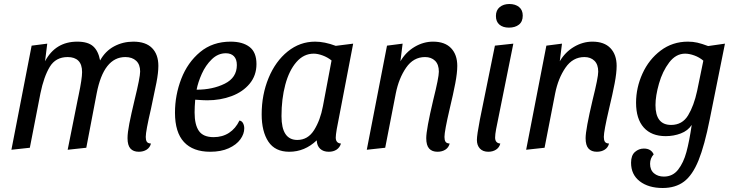

<svg xmlns="http://www.w3.org/2000/svg" viewBox="-20 -738 3644 959"><path d="M366 -530Q419 -530 445 -507Q471 -484 480 -436Q506 -483 550 -506.5Q594 -530 646 -530Q708 -530 739.5 -498Q771 -466 771 -409Q771 -375 761.5 -326Q752 -277 734 -194Q708 -83 708 -54Q708 -39 713 -30.5Q718 -22 734 -21Q729 -1 712.5 9.5Q696 20 673 20Q646 20 631.5 4Q617 -12 617 -48Q617 -75 626 -121Q635 -167 652 -238Q680 -352 680 -381Q680 -416 660 -434.5Q640 -453 606 -453Q498 -453 463 -272L411 0L318 10L368 -240L373 -264Q390 -345 390 -378Q390 -416 371.5 -434.5Q353 -453 318 -453Q258 -453 228.5 -404Q199 -355 182 -272L129 0L37 10L138 -510L216 -520L205 -432Q257 -530 366 -530Z M1261 -418Q1261 -361 1227 -320Q1193 -279 1137 -258Q1081 -237 1015 -237Q997 -237 955 -240Q952 -204 952 -176Q952 -115 973.5 -84Q995 -53 1047 -53Q1091 -53 1124 -74.5Q1157 -96 1176 -136Q1188 -134 1194 -122.5Q1200 -111 1200 -97Q1200 -69 1180.5 -42Q1161 -15 1122.5 2.5Q1084 20 1030 20Q944 20 899 -28.5Q854 -77 854 -175Q854 -263 885.5 -344.5Q917 -426 979.5 -478Q1042 -530 1132 -530Q1192 -530 1226.5 -503.5Q1261 -477 1261 -418ZM962 -290Q1042 -290 1102.5 -320Q1163 -350 1163 -413Q1163 -442 1148.5 -457Q1134 -472 1108 -472Q1069 -472 1038 -442Q1007 -412 988 -369.5Q969 -327 962 -290Z M1657 -51Q1657 -23 1683 -21Q1677 -1 1661 9.5Q1645 20 1622 20Q1595 20 1579 5Q1563 -10 1562 -37Q1502 20 1425 20Q1354 20 1320.5 -30.5Q1287 -81 1287 -167Q1287 -265 1321.5 -348.5Q1356 -432 1417 -481Q1478 -530 1554 -530Q1601 -530 1657 -509L1744 -520L1662 -93Q1657 -63 1657 -51ZM1547 -470Q1497 -470 1460.5 -428Q1424 -386 1405 -315Q1386 -244 1386 -158Q1386 -39 1465 -39Q1518 -39 1549 -88.5Q1580 -138 1593 -208L1636 -436Q1616 -452 1591.5 -461Q1567 -470 1547 -470Z M2143 -530Q2202 -530 2233 -497.5Q2264 -465 2264 -409Q2264 -374 2254 -321.5Q2244 -269 2226 -194Q2200 -83 2200 -54Q2200 -39 2205 -30.5Q2210 -22 2226 -21Q2221 -1 2204.5 9.5Q2188 20 2165 20Q2138 20 2123.5 4Q2109 -12 2109 -48Q2109 -91 2144 -239Q2172 -351 2172 -380Q2172 -416 2153 -434.5Q2134 -453 2103 -453Q2045 -453 2008.5 -400Q1972 -347 1957 -272L1904 0L1812 10L1913 -510L1991 -520L1980 -432Q2007 -478 2051 -504Q2095 -530 2143 -530Z M2591 -660Q2591 -630 2572 -615Q2553 -600 2522 -600Q2492 -600 2474.5 -615Q2457 -630 2457 -658Q2457 -687 2476 -702.5Q2495 -718 2524 -718Q2554 -718 2572.5 -703Q2591 -688 2591 -660ZM2453 -51Q2453 -23 2479 -21Q2474 -1 2457.5 9.5Q2441 20 2419 20Q2392 20 2377 4Q2362 -12 2362 -39Q2362 -63 2377 -141L2452 -510L2544 -520L2458 -93Q2453 -66 2453 -51Z M2939 -530Q2998 -530 3029 -497.5Q3060 -465 3060 -409Q3060 -374 3050 -321.5Q3040 -269 3022 -194Q2996 -83 2996 -54Q2996 -39 3001 -30.5Q3006 -22 3022 -21Q3017 -1 3000.5 9.5Q2984 20 2961 20Q2934 20 2919.5 4Q2905 -12 2905 -48Q2905 -91 2940 -239Q2968 -351 2968 -380Q2968 -416 2949 -434.5Q2930 -453 2899 -453Q2841 -453 2804.5 -400Q2768 -347 2753 -272L2700 0L2608 10L2709 -510L2787 -520L2776 -432Q2803 -478 2847 -504Q2891 -530 2939 -530Z M3290 201Q3219 201 3175.5 167.5Q3132 134 3132 75Q3132 38 3151.5 21Q3171 4 3196 4Q3232 4 3245 33Q3227 53 3227 80Q3227 111 3246.5 127.5Q3266 144 3296 144Q3340 144 3367 109.5Q3394 75 3408.5 21.5Q3423 -32 3435 -114Q3416 -85 3380.5 -71.5Q3345 -58 3305 -58Q3234 -58 3195.5 -101Q3157 -144 3157 -225Q3157 -300 3189 -370.5Q3221 -441 3280 -485.5Q3339 -530 3416 -530Q3441 -530 3463 -525Q3485 -520 3517 -508L3601 -520L3525 -142Q3499 -11 3469 63Q3439 137 3396.5 169Q3354 201 3290 201ZM3402 -470Q3356 -470 3322.5 -426Q3289 -382 3271.5 -320.5Q3254 -259 3254 -213Q3254 -114 3332 -114Q3388 -114 3417 -162Q3446 -210 3462 -284L3493 -435Q3473 -452 3448 -461Q3423 -470 3402 -470Z"/></svg>

Font: Sansita Light Italic
Style: Regular
Weight: 300
Italic angle: -11°
Designer: Pablo Cosgaya
Foundry: Omnibus-Type
Version: Version 1.006